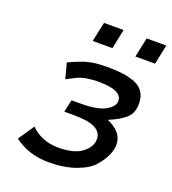

<svg xmlns="http://www.w3.org/2000/svg" viewBox="-125 -761 773 863"><g transform="rotate(20 261.5 -329.0)"><path d="M39.1 -44.9 90.8 -121.1Q142.6 -69.3 222.2 -68.8Q300.3 -68.8 337.2 -98.4Q374 -127.9 374 -163.1Q374 -230 243.2 -230H193.8L207 -289.1H252Q332 -289.1 368.9 -310.5Q405.8 -332 405.8 -357.9Q405.8 -408.7 294.9 -409.2Q281.7 -409.2 271.5 -408.7Q261.2 -408.2 251.2 -406.5Q241.2 -404.8 235.1 -404.3Q229 -403.8 219.5 -400.9Q210 -397.9 206.1 -397Q202.1 -396 192.1 -391.1Q182.1 -386.2 179.4 -384.5Q176.8 -382.8 163.8 -376.5Q150.9 -370.1 147.9 -368.2L128.9 -441.9Q184.1 -467.8 218.5 -476.3Q252.9 -484.9 305.2 -484.9Q347.2 -484.9 377.2 -481.4Q407.2 -478 436.5 -467.5Q465.8 -457 481.4 -434.6Q497.1 -412.1 497.1 -377.9Q497.1 -353 489 -334.5Q481 -315.9 462.9 -302.5Q444.8 -289.1 430.9 -281.5Q417 -273.9 390.1 -262.2Q465.3 -230 464.8 -169.9Q464.8 -147 452.9 -119.4Q440.9 -91.8 415 -62Q389.2 -32.2 334 -12.2Q278.8 7.8 205.1 7.8Q109.9 8.3 39.1 -44.9ZM205.1 -572.3 225.1 -666H318.8L299.3 -572.3ZM409.2 -572.3 429.2 -666H522.9L503.4 -572.3Z"/></g></svg>

Font: CMU Bright
Style: SemiBoldOblique
Weight: 600
Italic angle: -12°
Version: Version 0.7.0